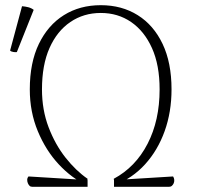

<svg xmlns="http://www.w3.org/2000/svg" viewBox="-20 -721 764 741"><path d="M318 -31 314 -7Q257 -33 207 -86.5Q157 -140 126 -214.5Q95 -289 95 -376Q95 -479 130 -551.5Q165 -624 226.5 -662.5Q288 -701 369 -701Q450 -701 511.5 -662.5Q573 -624 607.5 -551.5Q642 -479 642 -376Q642 -289 615.5 -215Q589 -141 540 -87Q491 -33 423 -7L419 -31Q503 -76 549.5 -166Q596 -256 596 -376Q596 -470 566.5 -535.5Q537 -601 486 -636Q435 -671 369 -671Q303 -671 251.5 -636Q200 -601 171 -535.5Q142 -470 142 -376Q142 -297 167.5 -230Q193 -163 233 -112.5Q273 -62 318 -31ZM105 0Q98 0 94 -4Q90 -8 87.5 -14Q85 -20 85 -27Q85 -34 90 -40L318 -26V0ZM420 0V-26L648 -40Q652 -34 652.5 -27Q653 -20 650.5 -14Q648 -8 643.5 -4Q639 0 632 0ZM45 -520Q40 -519 31 -520.5Q22 -522 19 -526L65 -697Q78 -696 89.5 -693Q101 -690 110 -683Z"/></svg>

Font: Arima ExtraLight
Style: Regular
Weight: 250
Designer: Joana Correia and Natanael Gama
Foundry: NDISCOVER
Version: Version 1.101;gftools[0.9.23]